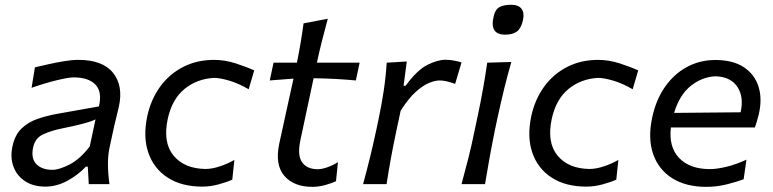

<svg xmlns="http://www.w3.org/2000/svg" viewBox="-20 -752 3156 784"><path d="M165.5 10Q116 10 82.2 -12.2Q48.5 -34.5 34.8 -72Q21 -109.5 31 -155Q41 -201.5 68.2 -227.5Q95.5 -253.5 133.2 -266.5Q171 -279.5 212.5 -287L384 -317.5Q398 -377.5 369.5 -406.8Q341 -436 280 -436Q260.5 -436 212.5 -424.5Q164.5 -413 109 -393.5L122.5 -477Q146.5 -482.5 178.2 -489.8Q210 -497 242 -502.2Q274 -507.5 300 -507.5Q399 -507.5 441.5 -454.8Q484 -402 465.5 -317Q460.5 -294 453.8 -268Q447 -242 440.5 -210.5L427.5 -150.5Q420.5 -117.5 420.8 -80.2Q421 -43 427 0H342.5L338.5 -71.5H330.5Q300 -38.5 255.8 -14.2Q211.5 10 165.5 10ZM194 -58.5Q221 -58.5 263.5 -80Q306 -101.5 346.5 -154L370 -264.5Q361 -260 347 -255.2Q333 -250.5 306.5 -243.8Q280 -237 233 -227.5Q188.5 -218.5 155.8 -203.2Q123 -188 115 -149Q106 -104 129 -81.2Q152 -58.5 194 -58.5Z M806.5 10Q721.5 10 665 -26.5Q608.5 -63 586 -127.5Q563.5 -192 581 -276Q595.5 -344.5 633 -396.8Q670.5 -449 727 -478.2Q783.5 -507.5 854 -507.5Q898.5 -507.5 943 -493Q987.5 -478.5 1018 -464.5L995.5 -387.5Q954 -411.5 916 -422.8Q878 -434 853.5 -434Q784 -430 733.2 -388.5Q682.5 -347 665 -266.5Q644.5 -171 688.2 -117.2Q732 -63.5 819 -62Q845.5 -62 878 -72.8Q910.5 -83.5 937 -99L928.5 -18.5Q908 -9 873.8 0.5Q839.5 10 806.5 10Z M1256 11Q1179.5 11 1140.8 -34.2Q1102 -79.5 1120.5 -166.5Q1136 -240 1150.8 -305.2Q1165.5 -370.5 1178.5 -431L1081.5 -423.5L1097 -496H1192.5Q1209 -577.5 1219.5 -656.5L1318.5 -675.5Q1305 -626 1294.8 -585.5Q1284.5 -545 1274 -496H1448.5L1433 -423.5Q1390.5 -427.5 1346.8 -429.8Q1303 -432 1260.5 -432.5L1206.5 -179Q1193.5 -117 1213.8 -89Q1234 -61 1278 -61Q1293.5 -61 1316.8 -69Q1340 -77 1360 -90L1352 -12Q1338 -5 1310 3Q1282 11 1256 11Z M1462.5 0Q1477.5 -55 1490 -105.8Q1502.5 -156.5 1516 -219L1526.5 -268.5Q1538 -323.5 1546.8 -381.2Q1555.5 -439 1559 -496L1641 -501L1628 -402H1636.5Q1683 -466 1725 -487Q1767 -508 1799 -508Q1815 -508 1833.2 -504.8Q1851.5 -501.5 1864.5 -497L1838.5 -409.5Q1818 -417 1803 -420.2Q1788 -423.5 1775 -423.5Q1757.5 -423.5 1732.8 -413.8Q1708 -404 1678 -377.2Q1648 -350.5 1616 -300L1598 -215.5Q1585.5 -156.5 1576.2 -105.8Q1567 -55 1558.5 0Z M1864.5 0Q1879.5 -55 1892.5 -106.2Q1905.5 -157.5 1918 -219L1928.5 -268.5Q1943 -336 1952.2 -388.5Q1961.5 -441 1969.5 -496L2068 -499Q2052 -443.5 2039 -390.5Q2026 -337.5 2011 -268.5L2000.5 -219Q1988 -157.5 1978.8 -106.2Q1969.5 -55 1960.5 0ZM2042.5 -610.5Q1977.5 -610.5 1996 -686Q2002 -713 2019.2 -722.8Q2036.5 -732.5 2067 -732.5Q2097.5 -732.5 2109.8 -715.8Q2122 -699 2115.5 -669.5Q2108 -636.5 2091 -623.5Q2074 -610.5 2042.5 -610.5Z M2374.5 10Q2289.5 10 2233 -26.5Q2176.5 -63 2154 -127.5Q2131.5 -192 2149 -276Q2163.5 -344.5 2201 -396.8Q2238.5 -449 2295 -478.2Q2351.5 -507.5 2422 -507.5Q2466.5 -507.5 2511 -493Q2555.5 -478.5 2586 -464.5L2563.5 -387.5Q2522 -411.5 2484 -422.8Q2446 -434 2421.5 -434Q2352 -430 2301.2 -388.5Q2250.5 -347 2233 -266.5Q2212.5 -171 2256.2 -117.2Q2300 -63.5 2387 -62Q2413.5 -62 2446 -72.8Q2478.5 -83.5 2505 -99L2496.5 -18.5Q2476 -9 2441.8 0.5Q2407.5 10 2374.5 10Z M2864.5 11Q2781 11 2725 -24.2Q2669 -59.5 2647 -123Q2625 -186.5 2643 -271.5Q2658 -343 2694.5 -396Q2731 -449 2784 -478Q2837 -507 2901.5 -507Q2972.5 -507 3017 -477.8Q3061.5 -448.5 3077.2 -398.5Q3093 -348.5 3078.5 -286Q3075.5 -272.5 3071 -258Q3066.5 -243.5 3062.5 -231.5H2719.5Q2710 -152 2753.2 -106.8Q2796.5 -61.5 2879 -61.5Q2907 -61.5 2946.5 -71Q2986 -80.5 3028 -100L3016.5 -20Q2990 -10 2948.8 0.5Q2907.5 11 2864.5 11ZM2902 -440.5Q2848 -438.5 2801.5 -402Q2755 -365.5 2732.5 -291L3004 -293.5L3004.5 -295Q3018 -357.5 2990.5 -398Q2963 -438.5 2902 -440.5Z"/></svg>

Font: Commissioner Flair
Style: Italic
Weight: 400
Italic angle: -12°
Designer: Kostas Bartsokas
Foundry: Kostas Bartsokas
Version: Version 1.000; ttfautohint (v1.8.3)